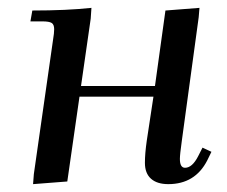

<svg xmlns="http://www.w3.org/2000/svg" viewBox="-20 -466 582 493"><path d="M58.1 -411.1 63 -439Q151.4 -439 214.8 -445.8L212.9 -418L188 -245.1H377.9L404.8 -439L492.2 -445.8L490.2 -421.9L446.8 -104Q441.9 -68.8 441.9 -58.1Q441.9 -35.2 455.1 -35.2Q473.6 -35.2 488.8 -64.9L500 -86.9L522.9 -76.2L512.2 -54.2Q481 6.8 412.1 6.8Q383.3 6.8 367.7 -7.1Q352.1 -21 352.1 -47.9Q352.1 -71.8 356.9 -105L374 -217.8H184.1L152.8 0L64.9 6.8L66.9 -19L116.2 -363.8Q119.1 -380.9 119.1 -391.1Q119.1 -402.8 112.8 -407Q106.4 -411.1 88.9 -411.1Z"/></svg>

Font: Dihjauti S
Style: Bold Italic
Weight: 700
Italic angle: -9°
Designer: T. Christopher White
Version: Version 3.0.0